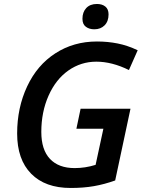

<svg xmlns="http://www.w3.org/2000/svg" viewBox="-20 -932 723 962"><path d="M383.8 -387.2H633.8L557.1 -27.8Q502.4 -8.3 450.4 0.7Q398.4 9.8 334 9.8Q206.5 9.8 136.2 -61.5Q65.9 -132.8 65.9 -263.2Q65.9 -392.1 116 -499Q166 -606 257.6 -665Q349.1 -724.1 465.8 -724.1Q520 -724.1 569.8 -714.1Q619.6 -704.1 669.9 -680.2L626 -581.1Q541 -623 462.9 -623Q385.7 -623 322.8 -578.9Q259.8 -534.7 223.4 -452.9Q187 -371.1 187 -271Q187 -181.6 230.5 -135.7Q273.9 -89.8 354 -89.8Q407.2 -89.8 459 -106L498 -287.1H362.8ZM393.1 -837.9Q393.1 -871.1 412.1 -891.6Q431.2 -912.1 465.8 -912.1Q491.7 -912.1 507.8 -899.2Q523.9 -886.2 523.9 -859.9Q523.9 -825.2 504.2 -805.2Q484.4 -785.2 452.6 -785.2Q427.2 -785.2 410.2 -797.9Q393.1 -810.5 393.1 -837.9Z"/></svg>

Font: Open Sans Semibold
Style: Italic
Weight: 600
Italic angle: -12°
Foundry: Ascender Corporation
Version: Version 1.10